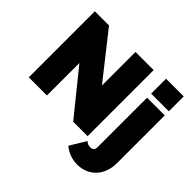

<svg xmlns="http://www.w3.org/2000/svg" viewBox="-207 -990 1459 1459"><g transform="rotate(45 522.0 -260.5)"><path d="M996 -570V-730H806V-570ZM538 0H693V-710H498V-349L213 -710H61V0H256V-349ZM790 209C911 209 996 119 996 -12V-526H806V3C806 32 793 46 766 46C747 46 731 39 719 26L641 155C682 190 734 209 790 209Z"/></g></svg>

Font: Raleway Black
Style: Regular
Weight: 900
Designer: Matt McInerney, Pablo Impallari, Rodrigo Fuenzalida
Foundry: Matt McInerney, Pablo Impallari, Rodrigo Fuenzalida
Version: Version 3.000g; ttfautohint (v1.5) -l 8 -r 28 -G 28 -x 14 -D